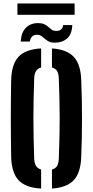

<svg xmlns="http://www.w3.org/2000/svg" viewBox="-20 -1090 540 1118"><path d="M219.5 8Q128.5 3 88 -40.8Q47.5 -84.5 45 -177Q44 -238.5 43.5 -293.2Q43 -348 43 -400.8Q43 -453.5 43.5 -508.2Q44 -563 45 -623.5Q47.5 -716 88 -759.5Q128.5 -803 219.5 -808V-697Q199 -691.5 189.2 -675.5Q179.5 -659.5 179 -630.5Q177 -570.5 175.8 -513.8Q174.5 -457 174.5 -401.2Q174.5 -345.5 175.8 -288.5Q177 -231.5 179 -170.5Q179.5 -141 189.2 -124.8Q199 -108.5 219.5 -103ZM282.5 8V-103Q303.5 -108.5 312.8 -124.5Q322 -140.5 322.5 -170.5Q325 -231 326.2 -287.8Q327.5 -344.5 327.5 -400.2Q327.5 -456 326.2 -513Q325 -570 322.5 -630.5Q322 -659.5 312.8 -675.5Q303.5 -691.5 282.5 -697V-808Q370 -802 410 -758.5Q450 -715 453 -623.5Q455.5 -563 456.5 -508.2Q457.5 -453.5 457.5 -400.5Q457.5 -347.5 456.5 -292.8Q455.5 -238 453 -177Q450 -85 410 -41.5Q370 2 282.5 8ZM347.5 -944H401Q398.5 -889.5 369.8 -865.2Q341 -841 298 -841.5Q272 -841.5 256.2 -852.8Q240.5 -864 227.5 -875.5Q214.5 -887 197 -887.5Q179 -888.5 167.8 -878.2Q156.5 -868 154 -848H100.5Q104.5 -904 132.8 -930.2Q161 -956.5 204.5 -955.5Q225.5 -955 238.8 -948.5Q252 -942 261.8 -933Q271.5 -924 281.2 -917.2Q291 -910.5 304 -910Q324 -909 335.5 -918.5Q347 -928 347.5 -944ZM81.5 -1070H414.5V-1004H81.5Z"/></svg>

Font: Big Shoulders Stencil Text Thin ExtraBold
Style: Regular
Weight: 800
Version: Version 2.001